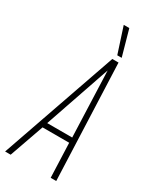

<svg xmlns="http://www.w3.org/2000/svg" viewBox="-252 -957 827 1018"><g transform="rotate(30 161.5 -448.0)"><path d="M-26 0 221 -709H259L287 0H253L245 -210H82L8 0ZM92 -242H245L230 -644ZM234 -739 183 -896H217L261 -739Z"/></g></svg>

Font: Georama Condensed ExtraLight
Style: Italic
Weight: 200
Width: 3
Italic angle: -9°
Designer: Jean-Baptiste Levee
Foundry: Production Type
Version: Version 1.000